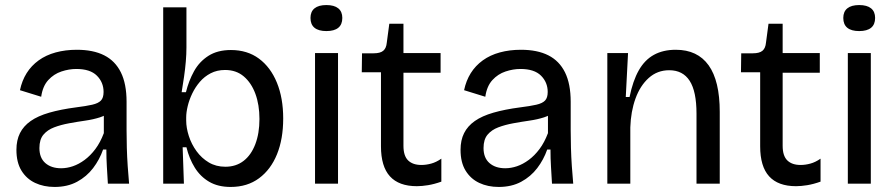

<svg xmlns="http://www.w3.org/2000/svg" viewBox="-20 -727 3542 760"><path d="M196 13Q153 13 119 -3Q85 -19 65 -51.5Q45 -84 45 -134Q45 -172 59 -200Q73 -228 101.5 -248Q130 -268 175 -281Q220 -294 281 -302Q321 -307 345 -312.5Q369 -318 379.5 -329Q390 -340 390 -363Q390 -401 363.5 -427.5Q337 -454 282 -454Q253 -454 223 -444Q193 -434 171 -410Q149 -386 143 -344L59 -370Q67 -408 85.5 -437.5Q104 -467 133 -488Q162 -509 200.5 -519.5Q239 -530 284 -530Q349 -530 392.5 -508Q436 -486 458.5 -440.5Q481 -395 481 -324V-212Q481 -179 482 -142.5Q483 -106 485.5 -69.5Q488 -33 491 0H407Q405 -34 403 -67Q401 -100 401 -135H388Q374 -95 348.5 -61.5Q323 -28 285 -7.5Q247 13 196 13ZM222 -61Q245 -61 268.5 -69Q292 -77 315 -94Q338 -111 357.5 -137Q377 -163 391 -200V-290L418 -287Q402 -271 375.5 -262.5Q349 -254 317.5 -249.5Q286 -245 253.5 -239Q221 -233 194.5 -223Q168 -213 152 -194Q136 -175 136 -141Q136 -102 159.5 -81.5Q183 -61 222 -61Z M893 13Q843 13 808 -7.5Q773 -28 751 -63.5Q729 -99 718 -144H703L708 0H626V-252V-698H718V-539Q718 -513 715.5 -483.5Q713 -454 708.5 -423Q704 -392 699 -362H716Q727 -407 748 -445Q769 -483 805 -506Q841 -529 894 -529Q959 -529 1005 -495Q1051 -461 1076 -400Q1101 -339 1101 -258Q1101 -177 1076.5 -116.5Q1052 -56 1005.5 -21.5Q959 13 893 13ZM872 -67Q914 -67 944 -90Q974 -113 990.5 -156Q1007 -199 1007 -256Q1007 -312 991 -355.5Q975 -399 945 -424.5Q915 -450 871 -450Q839 -450 814 -437Q789 -424 771 -403Q753 -382 741 -357Q729 -332 723 -307Q717 -282 717 -262V-250Q717 -221 727.5 -188.5Q738 -156 758 -128.5Q778 -101 806.5 -84Q835 -67 872 -67Z M1227 0V-517H1318V0ZM1272 -604Q1241 -604 1225 -617Q1209 -630 1209 -656Q1209 -681 1225 -694Q1241 -707 1272 -707Q1303 -707 1319 -694Q1335 -681 1335 -656Q1335 -630 1319 -617Q1303 -604 1272 -604Z M1630 10Q1559 10 1523.5 -29Q1488 -68 1488 -148V-441H1412L1413 -516H1459Q1485 -516 1497 -526Q1509 -536 1511 -558L1521 -633H1577V-517H1724V-439H1577V-150Q1577 -110 1595.5 -92Q1614 -74 1648 -74Q1667 -74 1687 -79.5Q1707 -85 1727 -99V-8Q1699 2 1674.5 6Q1650 10 1630 10Z M1954 13Q1911 13 1877 -3Q1843 -19 1823 -51.5Q1803 -84 1803 -134Q1803 -172 1817 -200Q1831 -228 1859.5 -248Q1888 -268 1933 -281Q1978 -294 2039 -302Q2079 -307 2103 -312.5Q2127 -318 2137.5 -329Q2148 -340 2148 -363Q2148 -401 2121.5 -427.5Q2095 -454 2040 -454Q2011 -454 1981 -444Q1951 -434 1929 -410Q1907 -386 1901 -344L1817 -370Q1825 -408 1843.5 -437.5Q1862 -467 1891 -488Q1920 -509 1958.5 -519.5Q1997 -530 2042 -530Q2107 -530 2150.5 -508Q2194 -486 2216.5 -440.5Q2239 -395 2239 -324V-212Q2239 -179 2240 -142.5Q2241 -106 2243.5 -69.5Q2246 -33 2249 0H2165Q2163 -34 2161 -67Q2159 -100 2159 -135H2146Q2132 -95 2106.5 -61.5Q2081 -28 2043 -7.5Q2005 13 1954 13ZM1980 -61Q2003 -61 2026.5 -69Q2050 -77 2073 -94Q2096 -111 2115.5 -137Q2135 -163 2149 -200V-290L2176 -287Q2160 -271 2133.5 -262.5Q2107 -254 2075.5 -249.5Q2044 -245 2011.5 -239Q1979 -233 1952.5 -223Q1926 -213 1910 -194Q1894 -175 1894 -141Q1894 -102 1917.5 -81.5Q1941 -61 1980 -61Z M2384 0V-312V-517H2466L2457 -343H2472Q2485 -407 2508.5 -448.5Q2532 -490 2568.5 -510Q2605 -530 2655 -530Q2741 -530 2785 -468.5Q2829 -407 2829 -284V0H2737V-277Q2737 -365 2710 -407Q2683 -449 2629 -449Q2582 -449 2548 -418.5Q2514 -388 2495.5 -337Q2477 -286 2475 -223V0Z M3131 10Q3060 10 3024.5 -29Q2989 -68 2989 -148V-441H2913L2914 -516H2960Q2986 -516 2998 -526Q3010 -536 3012 -558L3022 -633H3078V-517H3225V-439H3078V-150Q3078 -110 3096.5 -92Q3115 -74 3149 -74Q3168 -74 3188 -79.5Q3208 -85 3228 -99V-8Q3200 2 3175.5 6Q3151 10 3131 10Z M3336 0V-517H3427V0ZM3381 -604Q3350 -604 3334 -617Q3318 -630 3318 -656Q3318 -681 3334 -694Q3350 -707 3381 -707Q3412 -707 3428 -694Q3444 -681 3444 -656Q3444 -630 3428 -617Q3412 -604 3381 -604Z"/></svg>

Font: Bricolage Grotesque 24pt
Style: Regular
Weight: 400
Designer: Mathieu Triay
Foundry: Atelier Triay
Version: Version 1.001;gftools[0.9.33.dev8+g029e19f]